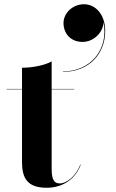

<svg xmlns="http://www.w3.org/2000/svg" viewBox="-20 -880 546 907"><path d="M280 -771C280 -723 312.5 -682 370.5 -682C421.5 -682 468 -726 469 -776C494.5 -645 406.5 -542.5 278 -542.5V-540.5C400.5 -540.5 477 -626 477 -733.5C477 -811.5 431 -860 377 -860C324 -860 280 -819 280 -771ZM361.5 -102H359.5C337 -46.5 295 -13.5 262 -13.5C235 -13.5 224 -32.5 224 -82.5V-458H331V-460H224V-590C189 -570 129 -560 84 -560V-460H11V-458H84V-116C84 -46 103 7 200 7C281 7 337.5 -38 361.5 -102Z"/></svg>

Font: Bodoni* 96pt
Style: Bold
Weight: 700
Version: Version 2.3